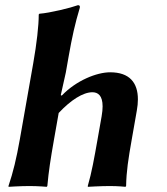

<svg xmlns="http://www.w3.org/2000/svg" viewBox="-20 -718 646 741"><path d="M108.3 -474 56.5 -180C43.2 -105 30.7 -53.5 12.7 0L13.2 3C13.2 3 58.7 0 93.7 0C128 0 160.2 3 160.2 3L162.7 0C167.8 -57 175.1 -104 188.5 -180L206.5 -282C253.3 -332 300.6 -362 336.6 -362C358 -362 376 -349.4 376 -307.5C376 -296.7 374.8 -284 372.2 -269L356.5 -180C343.2 -105 334.1 -53 318.7 0L319.2 3C319.2 3 368.7 0 403.7 0C437.7 0 464.2 3 464.2 3L466.7 0C467.8 -57 475.1 -104 488.5 -180L508 -291C510.8 -306.5 512.2 -321.1 512.2 -334.5C512.2 -399.3 479.6 -439 405.1 -439C354.1 -439 274.7 -408 218.3 -349L214.6 -351L234 -438L244.9 -500C258.1 -575 269.5 -626.7 288 -688C289.3 -695 287.1 -698 280.8 -698C253.9 -688 173 -668 132 -665L129.5 -662C129.6 -619.3 121.7 -550 108.3 -474Z"/></svg>

Font: Linux Biolinum O 
Style: Bold Italic
Weight: 700
Designer: Philipp H. Poll
Foundry: Philipp H. Poll
Version: Version 1.3.2